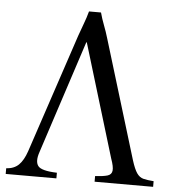

<svg xmlns="http://www.w3.org/2000/svg" viewBox="-50 -735 706 781"><g transform="rotate(5 302.5 -344.0)"><path d="M131 -100Q118 -62 131.5 -43.5Q145 -25 209 -23V0H2V-23Q34 -25 53 -43.5Q72 -62 85 -100L247 -586Q256 -612 265.5 -637Q275 -662 282 -688H331Q338 -662 347.5 -637.5Q357 -613 365 -586L513 -100Q524 -65 535 -49Q546 -33 562 -29Q578 -25 604 -23V0H365V-23Q399 -25 415.5 -30Q432 -35 434 -51Q436 -67 424 -100L284 -562H282Z"/></g></svg>

Font: Bona Nova SC
Style: Regular
Weight: 400
Designer: Mateusz Machalski
Foundry: Capitalics
Version: Version 4.001; ttfautohint (v1.8.4.7-5d5b)